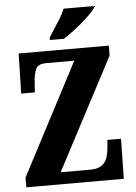

<svg xmlns="http://www.w3.org/2000/svg" viewBox="-61 -977 723 1023"><g transform="rotate(-5 300.5 -465.5)"><path d="M38 0V-52L351 -650H200Q158 -650 146 -625Q134 -600 131 -557L127 -500H54L59 -714H541V-661L227 -64H385Q426 -64 447 -79.5Q468 -95 476 -119Q484 -143 486 -169L490 -214H563L559 0ZM231 -784Q244 -805 261 -830.5Q278 -856 294 -882.5Q310 -909 318 -931H480V-921Q472 -908 452.5 -888.5Q433 -869 407.5 -847Q382 -825 355 -805Q328 -785 306 -771H231Z"/></g></svg>

Font: Noto Serif Bengali ExtraCondensed Black
Style: Regular
Weight: 900
Width: 2
Designer: Juan Bruce, Universal Thirst, Indian Type Foundry and the Monotype Design Team.
Foundry: Monotype Imaging Inc.
Version: Version 2.003; ttfautohint (v1.8.4.7-5d5b)